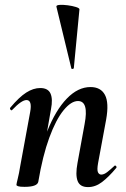

<svg xmlns="http://www.w3.org/2000/svg" viewBox="-20 -754 515 783"><path d="M339 9Q306 9 296.5 -16Q287 -41 296 -89L325 -248Q343 -342 298 -342Q270 -342 239 -304Q208 -266 181 -192.5Q154 -119 136 -12L118 -13Q138 -132 172.5 -218.5Q207 -305 252.5 -352Q298 -399 349 -399Q391 -399 408 -367Q425 -335 413 -267L380 -89Q375 -61 379.5 -51.5Q384 -42 393 -42Q404 -42 417 -52Q430 -62 446 -77Q449 -81 453 -77Q457 -73 454 -69Q423 -32 396 -11.5Q369 9 339 9ZM80 8Q61 8 54 5.5Q47 3 47 0Q47 -4 52.5 -26Q58 -48 62 -74L103 -297Q112 -346 88 -346Q78 -346 63.5 -336Q49 -326 30 -306Q27 -302 23 -306.5Q19 -311 22 -315Q58 -358 87 -376.5Q116 -395 144 -395Q176 -395 186 -372.5Q196 -350 188 -309L136 -12Q131 8 80 8ZM271 -475 210 -727Q209 -733 223 -734Q237 -735 256 -732.5Q275 -730 289.5 -725.5Q304 -721 304 -716L281 -476Q281 -474 276.5 -473Q272 -472 271 -475Z"/></svg>

Font: Cormorant Light
Style: Italic
Weight: 300
Italic angle: -10°
Designer: Christian Thalmann (Catharsis Fonts)
Foundry: Catharsis Fonts
Version: Version 4.000